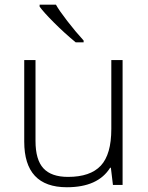

<svg xmlns="http://www.w3.org/2000/svg" viewBox="-20 -786 630 816"><path d="M130.9 -530.8V-187Q130.9 -106.9 164.6 -70.6Q198.2 -34.2 269 -34.2Q363.8 -34.2 408.4 -82Q453.1 -129.9 453.1 -237.8V-530.8H501V0H460L451.2 -73.2H448.2Q396.5 9.8 264.2 9.8Q83 9.8 83 -184.1V-530.8ZM335.4 -606H301.8Q254.9 -644.5 209.7 -689.7Q164.6 -734.9 148.4 -757.8V-766.1H217.8Q230.5 -742.7 265.9 -696.8Q301.3 -650.9 335.4 -613.8Z"/></svg>

Font: Zoram GWeb Light
Style: Regular
Weight: 300
Foundry: Ascender Corporation
Version: Version 1.000